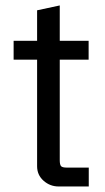

<svg xmlns="http://www.w3.org/2000/svg" viewBox="-20 -675 380 695"><path d="M192.4 0Q161.1 0 137.7 -20.8Q114.3 -41.5 114.3 -73.2V-459H29.3V-527.3H114.3V-637.7L196.3 -655.3V-527.3H300.8V-459H196.3V-95.2Q196.3 -79.1 200.9 -73.7Q205.6 -68.4 220.7 -68.4H301.3V0Z"/></svg>

Font: Schibsted Grotesk
Style: Regular
Weight: 400
Designer: Bakken & Baeck AS, Henrik Kongsvoll
Foundry: Schibsted ASA
Version: Version 1.100; ttfautohint (v1.8.4.7-5d5b);gftools[0.9.25]